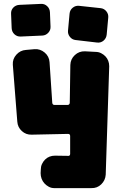

<svg xmlns="http://www.w3.org/2000/svg" viewBox="-20 -966 630 988"><path d="M143 -273Q114 -272 92.5 -291.5Q71 -311 69 -340L46 -633Q44 -662 64 -684.5Q84 -707 113 -709L158 -713Q187 -715 210 -695.5Q233 -676 235 -646L249 -436Q251 -426 260 -426H328Q337 -426 339 -436L342 -632Q343 -662 365 -682.5Q387 -703 417 -702L472 -699Q487 -699 500 -692.5Q513 -686 522.5 -676Q532 -666 537 -653Q542 -640 542 -625L524 -67Q522 -38 501 -17.5Q480 3 450 2H259Q244 2 231 -5Q218 -12 208.5 -22.5Q199 -33 194 -46.5Q189 -60 189 -75L190 -94Q190 -109 196 -122Q202 -135 212 -145Q222 -155 235 -160Q248 -165 263 -165L331 -164Q335 -163 338 -166Q341 -169 341 -174V-266Q341 -277 330 -277ZM529 -788Q527 -769 513 -757Q499 -745 480 -747L369 -760Q351 -762 339.5 -776.5Q328 -791 330 -809L338 -896Q340 -915 354.5 -926.5Q369 -938 387 -936L498 -924Q516 -922 527.5 -907.5Q539 -893 537 -875ZM87 -778Q68 -777 54.5 -789.5Q41 -802 40 -821L37 -895Q36 -914 48.5 -927Q61 -940 80 -941L191 -946Q209 -947 222.5 -934.5Q236 -922 237 -903L240 -829Q241 -811 228.5 -797.5Q216 -784 198 -783Z"/></svg>

Font: d puntillas B to tiptoe
Style: Regular
Weight: 400
Designer: deFharo
Foundry: deFharo.com
Version: Version 1.001 2012